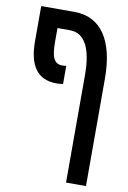

<svg xmlns="http://www.w3.org/2000/svg" viewBox="-92 -651 631 948"><g transform="rotate(10 223.0 -176.5)"><path d="M177 -232C190 -232 197 -233 209 -235V-326C203 -325 198 -324 190 -324C146 -324 134 -359 134 -434V-502H197C267 -502 308 -437 308 -297V242H408V-297C408 -485 338 -595 203 -595H36V-419C36 -295 81 -232 177 -232Z"/></g></svg>

Font: Noto Sans Hebrew ExtraCondensed Medium
Style: Regular
Weight: 500
Width: 2
Designer: Monotype Design Team
Foundry: Monotype Imaging Inc.
Version: Version 2.004